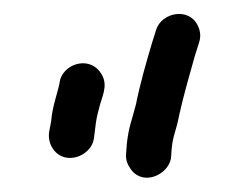

<svg xmlns="http://www.w3.org/2000/svg" viewBox="-20 -662 355 274"><path d="M224 -436 225 -450C227 -470 231 -473 236 -499C242 -526 251 -557 258 -582L264 -601C267 -610 266 -618 262 -626C249 -652 211 -644 203 -620L197 -601C189 -574 180 -543 174 -513C167 -486 164 -482 161 -457L160 -443C159 -434 162 -427 167 -420C185 -396 220 -413 224 -436ZM114 -464 116 -480C117 -490 119 -499 121 -506C125 -524 135 -539 125 -556C110 -582 74 -573 66 -549C63 -530 55 -513 53 -489L50 -473C49 -464 51 -456 56 -449C73 -425 110 -439 114 -464Z"/></svg>

Font: Electronic
Style: SeBd
Weight: 600
Version: Version 1.011